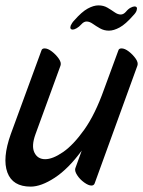

<svg xmlns="http://www.w3.org/2000/svg" viewBox="-28 -654 532 714"><path d="M483 -410 324 28Q321 36 312 36Q301 36 285 24.5Q269 13 259 -2.5Q249 -18 252 -28L276 -94Q226 -26 175.5 7Q125 40 86 40Q19 40 -0.5 -12.5Q-20 -65 12 -155L126 -466Q128 -474 138 -474Q150 -474 165 -462.5Q180 -451 190.5 -436Q201 -421 197 -410L104 -155Q88 -111 100 -86.5Q112 -62 140 -62Q168 -62 206.5 -88.5Q245 -115 285.5 -172Q326 -229 359 -322L412 -466Q414 -474 424 -474Q436 -474 451 -462.5Q466 -451 476.5 -436Q487 -421 483 -410ZM248 -578Q276 -610 298 -622Q320 -634 338 -634Q357 -634 371.5 -625.5Q386 -617 398 -608.5Q410 -600 421 -600Q431 -600 440 -610Q449 -621 458 -625.5Q467 -630 472 -630Q485 -630 480 -615Q479 -611 475.5 -606Q472 -601 467 -596Q439 -564 417 -552Q395 -540 377 -540Q359 -540 344 -548.5Q329 -557 317 -565.5Q305 -574 294 -574Q284 -574 275 -564Q266 -554 257 -549Q248 -544 243 -544Q230 -544 235 -559Q237 -563 240 -568Q243 -573 248 -578Z"/></svg>

Font: Story Script
Style: Regular
Weight: 400
Designer: Lana Roulhac, Ben Buysse
Version: Version 1.000; ttfautohint (v1.8.4.7-5d5b)